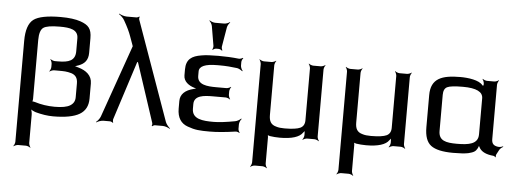

<svg xmlns="http://www.w3.org/2000/svg" viewBox="-56 -887 3409 1270"><g transform="rotate(5 1648.0 -251.5)"><path d="M451 -351C489 -365 513 -390 513 -439V-536C513 -600 491 -623 437 -642C405 -653 361 -659 305 -659C217 -659 157 -647 126 -624C94 -600 78 -552 78 -481V189C78 198 72 213 67 218L69 220C74 215 89 209 98 209H150C159 209 174 215 179 220L181 218C176 213 170 198 170 189V1C170 -13 165 -34 159 -42L155 -40C162 -31 183 -21 196 -17C236 -6 275 0 312 0C391 0 450 -11 487 -33C524 -55 542 -90 542 -138V-238C542 -292 501 -322 452 -336C440 -340 424 -345 414 -344V-340C424 -341 440 -347 451 -351ZM427 -528V-442C427 -379 383 -365 313 -365H292C283 -365 268 -371 263 -376L261 -374C266 -369 272 -354 272 -345V-324C272 -315 266 -300 261 -295L263 -293C268 -298 283 -304 292 -304H317C360 -304 374 -304 407 -295C435 -286 450 -267 450 -231V-139C450 -114 440 -96 419 -83C398 -70 364 -64 317 -64C270 -64 225 -71 184 -84C178 -86 165 -88 162 -85L164 -82C168 -85 170 -97 170 -103V-494C170 -537 179 -565 196 -577C213 -589 249 -595 305 -595C373 -595 427 -586 427 -528Z M805 -700H740C723 -700 700 -708 689 -715L687 -712C698 -705 717 -689 725 -673C748 -633 764 -599 773 -573L794 -515C794 -513 797 -506 798 -506V-510C797 -510 794 -503 794 -501L627 -27C622 -12 607 5 598 12L600 15C610 8 631 0 646 0H690C696 0 706 5 708 8L712 6C709 2 708 -8 709 -14L835 -406H840L969 -14C971 -8 970 2 967 6L971 8C973 5 983 0 988 0H1041C1056 0 1077 8 1087 15L1089 12C1080 5 1065 -12 1059 -27L824 -687C822 -692 823 -702 825 -705L822 -708C820 -704 810 -700 805 -700Z M1229 -131V-162C1229 -220 1295 -224 1353 -224H1438C1447 -224 1462 -218 1467 -213L1469 -215C1464 -220 1458 -235 1458 -244V-266C1458 -275 1464 -290 1469 -295L1467 -297C1462 -292 1447 -286 1438 -286H1370C1311 -286 1245 -291 1245 -350V-380C1245 -415 1285 -432 1365 -432H1381C1420 -432 1459 -429 1497 -424C1509 -422 1526 -412 1532 -406L1535 -409C1529 -415 1521 -431 1521 -443V-467C1521 -475 1527 -488 1532 -492L1529 -495C1524 -491 1510 -486 1502 -487C1458 -492 1413 -494 1366 -494C1318 -494 1281 -492 1254 -487C1192 -477 1154 -454 1154 -385V-346C1154 -305 1189 -281 1225 -270C1233 -268 1243 -264 1249 -264V-268C1243 -268 1232 -264 1224 -262C1165 -248 1135 -218 1135 -174V-124C1135 -63 1160 -26 1206 -10C1255 8 1286 10 1352 10C1399 10 1457 5 1524 -5C1532 -6 1544 -2 1548 2L1551 -1C1546 -5 1541 -17 1541 -24V-53C1541 -67 1549 -84 1556 -91L1553 -94C1546 -86 1528 -75 1515 -73C1456 -62 1408 -56 1372 -56C1302 -56 1229 -61 1229 -131ZM1384 -557 1406 -687C1408 -699 1418 -714 1425 -720L1423 -723C1416 -717 1398 -710 1386 -710H1326C1314 -710 1296 -717 1289 -723L1287 -720C1294 -714 1304 -699 1306 -687L1328 -557C1329 -549 1326 -537 1322 -533L1326 -530C1329 -535 1341 -540 1348 -540H1364C1371 -540 1383 -535 1386 -530L1390 -533C1386 -537 1383 -549 1384 -557Z M2067 -20V-464C2067 -473 2073 -488 2078 -493L2076 -495C2071 -490 2056 -484 2047 -484H1997C1988 -484 1973 -490 1968 -495L1966 -493C1971 -488 1977 -473 1977 -464V-119C1977 -94 1967 -77 1948 -68C1929 -59 1894 -54 1844 -54C1821 -54 1803 -56 1788 -61C1753 -70 1740 -93 1740 -134V-464C1740 -473 1746 -488 1751 -493L1749 -495C1744 -490 1729 -484 1720 -484H1670C1661 -484 1646 -490 1641 -495L1639 -493C1644 -488 1650 -473 1650 -464V188C1650 197 1644 212 1639 217L1641 219C1646 214 1661 208 1670 208H1720C1729 208 1744 214 1749 219L1751 217C1746 212 1740 197 1740 188V14C1740 8 1738 -2 1735 -6L1732 -3C1735 0 1746 3 1752 5C1772 8 1794 10 1818 10C1897 10 1948 -6 1969 -37C1973 -42 1981 -50 1982 -55L1978 -56C1977 -51 1979 -42 1979 -35V-20C1979 -11 1973 4 1968 9L1970 11C1975 6 1990 0 1999 0H2047C2056 0 2071 6 2076 11L2078 9C2073 4 2067 -11 2067 -20Z M2640 -20V-464C2640 -473 2646 -488 2651 -493L2649 -495C2644 -490 2629 -484 2620 -484H2570C2561 -484 2546 -490 2541 -495L2539 -493C2544 -488 2550 -473 2550 -464V-119C2550 -94 2540 -77 2521 -68C2502 -59 2467 -54 2417 -54C2394 -54 2376 -56 2361 -61C2326 -70 2313 -93 2313 -134V-464C2313 -473 2319 -488 2324 -493L2322 -495C2317 -490 2302 -484 2293 -484H2243C2234 -484 2219 -490 2214 -495L2212 -493C2217 -488 2223 -473 2223 -464V188C2223 197 2217 212 2212 217L2214 219C2219 214 2234 208 2243 208H2293C2302 208 2317 214 2322 219L2324 217C2319 212 2313 197 2313 188V14C2313 8 2311 -2 2308 -6L2305 -3C2308 0 2319 3 2325 5C2345 8 2367 10 2391 10C2470 10 2521 -6 2542 -37C2546 -42 2554 -50 2555 -55L2551 -56C2550 -51 2552 -42 2552 -35V-20C2552 -11 2546 4 2541 9L2543 11C2548 6 2563 0 2572 0H2620C2629 0 2644 6 2649 11L2651 9C2646 4 2640 -11 2640 -20Z M3219 -103V-464C3219 -473 3225 -488 3230 -493L3228 -495C3223 -490 3208 -484 3199 -484H3151C3142 -484 3127 -490 3122 -495L3120 -493C3125 -488 3131 -473 3131 -464V-457C3131 -454 3127 -448 3128 -446L3131 -447C3131 -449 3125 -450 3123 -452C3099 -485 3024 -494 2974 -494C2851 -494 2778 -468 2778 -357V-144C2778 -85 2792 -45 2821 -23C2850 -1 2899 10 2969 10C3013 10 3047 8 3070 3C3106 -6 3117 -13 3129 -35C3133 -43 3137 -54 3137 -61L3133 -60C3133 -54 3140 -41 3145 -34C3160 -12 3190 2 3234 6C3239 6 3248 11 3250 15L3253 13C3251 9 3252 0 3254 -4L3271 -36C3276 -45 3288 -55 3296 -58L3294 -62C3287 -58 3272 -54 3261 -56C3233 -60 3219 -72 3219 -103ZM2988 -52C2915 -52 2867 -62 2867 -127V-366C2867 -393 2875 -411 2892 -419C2908 -427 2943 -431 2996 -431C3085 -431 3129 -409 3129 -366V-127C3129 -61 3066 -52 2988 -52Z"/></g></svg>

Font: Gamestation Storm
Style: Regular
Weight: 400
Designer: Jonas Hecksher
Foundry: Jonas Hecksher, Playtypeª, e-types AS
Version: Version 1.003